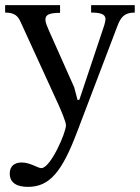

<svg xmlns="http://www.w3.org/2000/svg" viewBox="-32 -493 545 748"><path d="M77 235C162 235 210 175 268 22L424 -388C438 -427 453 -444 493 -444V-473H323V-444C356 -444 379 -439 379 -419C379 -412 376 -401 374 -394L277 -104H270L257 -153L159 -373C153 -387 145 -404 145 -417C145 -434 157 -443 202 -443V-473H-12V-444C24 -444 38 -431 48 -408L195 -87C207 -60 225 -18 225 -5C225 24 165 162 129 162C115 162 86 140 52 140C26 140 6 153 6 183C6 221 36 235 77 235Z"/></svg>

Font: STIX Two Text
Style: Regular
Weight: 400
Designer: Ross Mills, John Hudson & Paul Hanslow, Tiro Typeworks Ltd; with prior portions MicroPress Inc., and Coen Hoffman.
Foundry: Tiro Typeworks Ltd
Version: Version 2.13 b171